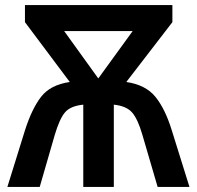

<svg xmlns="http://www.w3.org/2000/svg" viewBox="-20 -734 774 754"><path d="M501 -612 366 -426 232 -612ZM657 -714H78V-647L254 -412Q178 -401 141.5 -354Q105 -307 78 -222L9 0H136L195 -204Q214 -268 235.5 -293Q257 -318 307 -323V0H427V-323Q476 -318 498.5 -292.5Q521 -267 539 -205L599 0H724L655 -221Q629 -306 590.5 -353.5Q552 -401 476 -412L657 -647Z"/></svg>

Font: Noto Sans Display Medium
Style: Regular
Weight: 500
Designer: Monotype Design Team
Foundry: Monotype Imaging Inc.
Version: Version 1.900